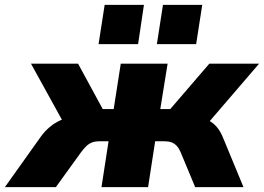

<svg xmlns="http://www.w3.org/2000/svg" viewBox="-62 -767 1082 787"><path d="M-42 0 104 -205Q121 -229 142 -246.5Q163 -264 188 -275Q213 -286 243 -289L214 -236L65 -506H258L359 -320H404L433 -506H625L595 -320H636L796 -506H1000L768 -236L744 -288Q772 -284 792.5 -273.5Q813 -263 827.5 -245.5Q842 -228 852 -203L936 0H738L678 -144Q671 -160 662 -169.5Q653 -179 641 -183.5Q629 -188 612 -188H574L545 0H354L383 -188H345Q329 -188 316.5 -183.5Q304 -179 293.5 -169.5Q283 -160 271 -144L167 0ZM581 -586 606 -747H767L742 -586ZM342 -586 367 -747H528L504 -586Z"/></svg>

Font: Nunito Sans 7pt Black
Style: Italic
Weight: 900
Italic angle: -9°
Version: Version 3.101;gftools[0.9.27]